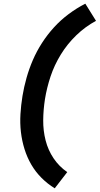

<svg xmlns="http://www.w3.org/2000/svg" viewBox="-20 -861 541 1042"><path d="M277 161Q238 137 205.5 104.5Q173 72 150 32.5Q127 -7 113 -52Q99 -97 93.5 -144.5Q88 -192 91 -241.5Q94 -291 102 -340Q110 -389 124 -438.5Q138 -488 158.5 -535.5Q179 -583 208 -628Q237 -673 273 -712.5Q309 -752 352.5 -784.5Q396 -817 443 -841L501 -748Q442 -716 393.5 -669Q345 -622 310 -565Q275 -508 254.5 -446.5Q234 -385 224 -323Q215 -265 214.5 -208.5Q214 -152 227.5 -99Q241 -46 271 -1.5Q301 43 345 73Z"/></svg>

Font: Iosevka Extrabold Oblique
Style: Regular
Weight: 800
Italic angle: -9°
Monospace: yes
Designer: Belleve Invis
Foundry: Belleve Invis
Version: Version 32.5.0; ttfautohint (v1.8.4)